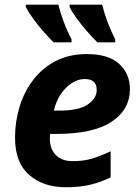

<svg xmlns="http://www.w3.org/2000/svg" viewBox="-20 -786 597 816"><path d="M259.8 9.8Q164.1 9.8 104 -42.5Q43.9 -94.7 43.9 -201.2Q43.9 -269.5 63.5 -333.3Q83 -397 121.8 -447.3Q160.6 -497.6 217.5 -526.9Q274.4 -556.2 349.1 -556.2Q440.9 -556.2 486.6 -514.4Q532.2 -472.7 532.2 -407.2Q532.2 -320.8 454.6 -268.8Q377 -216.8 217.8 -216.8H192.9Q192.4 -210.9 192.1 -206.5Q191.9 -202.1 191.9 -196.8Q191.9 -152.8 217.3 -127Q242.7 -101.1 289.1 -101.1Q332 -101.1 367.2 -110.8Q402.3 -120.6 450.2 -143.1V-32.2Q407.2 -11.2 362.8 -0.7Q318.4 9.8 259.8 9.8ZM209 -315.9H231Q315.9 -315.9 353.5 -342.3Q391.1 -368.7 391.1 -403.8Q391.1 -450.2 339.8 -450.2Q312.5 -450.2 285.6 -433.1Q258.8 -416 238.3 -385.7Q217.8 -355.5 209 -315.9ZM394 -606Q373.5 -626 350.6 -652.1Q327.6 -678.2 307.6 -705.6Q287.6 -732.9 275.9 -755.9V-766.1H414.1Q422.4 -732.4 436.8 -693.6Q451.2 -654.8 469.7 -618.2V-606ZM208 -606Q187.5 -626 164.6 -652.1Q141.6 -678.2 121.6 -705.6Q101.6 -732.9 89.8 -755.9V-766.1H228Q236.3 -732.4 250.7 -693.6Q265.1 -654.8 284.2 -618.2V-606Z"/></svg>

Font: Open Sans
Style: Bold Italic
Weight: 700
Italic angle: -12°
Designer: Monotype Design Team
Foundry: Monotype Imaging Inc.
Version: Version 3.003; ttfautohint (v1.8.4)